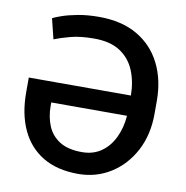

<svg xmlns="http://www.w3.org/2000/svg" viewBox="-81 -799 857 886"><g transform="rotate(10 347.0 -356.0)"><path d="M342.3 9.8Q243.7 9.8 176.8 -30.5Q109.9 -70.8 75.7 -144.5Q41.5 -218.3 41.5 -318.8V-388.7H520Q519.5 -452.1 498.3 -504.4Q477.1 -556.6 430.7 -587.4Q384.3 -618.2 308.1 -618.2Q243.2 -618.2 197.5 -606Q151.9 -593.8 123 -582L99.6 -676.8Q111.3 -683.6 140.9 -693.8Q170.4 -704.1 214.4 -712.4Q258.3 -720.7 312.5 -720.7Q419.9 -720.7 493.2 -677.7Q566.4 -634.8 604.2 -559.1Q642.1 -483.4 642.1 -384.8V-324.7Q642.1 -226.1 602.1 -150.6Q562 -75.2 494.1 -32.7Q426.3 9.8 342.3 9.8ZM342.3 -92.3Q395 -92.3 432.9 -118.9Q470.7 -145.5 492.4 -191.2Q514.2 -236.8 518.6 -293.5H163.6V-277.3Q163.6 -226.1 180.9 -184.1Q198.2 -142.1 237.5 -117.2Q276.9 -92.3 342.3 -92.3Z"/></g></svg>

Font: Vazirmatn RD UI Medium
Style: Regular
Weight: 500
Designer: Saber Rastikerdar
Foundry: Saber Rastikerdar
Version: Version 33.003